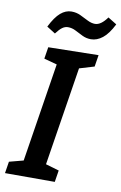

<svg xmlns="http://www.w3.org/2000/svg" viewBox="-99 -963 644 1018"><g transform="rotate(10 223.5 -454.0)"><path d="M373 -639 293 -615 209 -84 281 -63 271 0H3L13 -63L89 -83L173 -615L103 -634L113 -697L383 -702ZM135 -775 89 -804Q116 -858 143.5 -881.5Q171 -905 202 -905Q229 -905 251.5 -894Q274 -883 295 -872.5Q316 -862 335 -862Q367 -862 400 -908L447 -879Q420 -825 390 -801.5Q360 -778 328 -778Q303 -778 281.5 -788.5Q260 -799 240 -809.5Q220 -820 198 -820Q182 -820 167.5 -809.5Q153 -799 135 -775Z"/></g></svg>

Font: Bitter SemiBold
Style: Italic
Weight: 600
Italic angle: -9°
Designer: Sol Matas, and Bitter project Authors
Foundry: Sol Matas
Version: Version 2.001